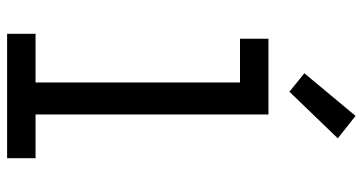

<svg xmlns="http://www.w3.org/2000/svg" viewBox="-260 -760 1020 540"><g transform="rotate(90 250.0 -490.0)"><path d="M75 0V-80H212V-655H89V-735H302V-80H425V0ZM238 -794 186 -836 306 -980 369 -930Z"/></g></svg>

Font: Iosevka Curly Slab Medium
Style: Regular
Weight: 500
Monospace: yes
Designer: Belleve Invis
Foundry: Belleve Invis
Version: Version 22.1.2; ttfautohint (v1.8.4)